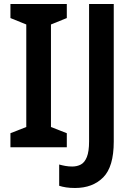

<svg xmlns="http://www.w3.org/2000/svg" viewBox="-20 -734 671 957"><path d="M313 0H32V-70L111 -101V-612L32 -644V-714H313V-644L234 -612V-101L313 -70ZM354 203Q329 203 309.5 200Q290 197 275 192V86Q289 90 305.5 93Q322 96 340 96Q364 96 383 86Q402 76 413 48.5Q424 21 424 -29V-714H547V-28Q547 97 494.5 150Q442 203 354 203Z"/></svg>

Font: Noto Sans Gurmukhi UI SemiCondensed SemiBold
Style: Regular
Weight: 600
Width: 4
Designer: Jelle Bosma - Monotype Design Team
Foundry: Monotype Imaging Inc.
Version: Version 2.004; ttfautohint (v1.8.4.7-5d5b)